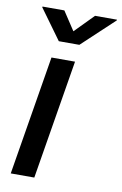

<svg xmlns="http://www.w3.org/2000/svg" viewBox="-86 -805 544 854"><g transform="rotate(10 186.0 -377.5)"><path d="M24.9 0 113.8 -539.1H220.2L131.3 0ZM133.8 -755.4 189.5 -670.9 272.5 -755.4H371.6L371.1 -752L226.1 -616.2H133.3L34.7 -752L35.2 -755.4Z"/></g></svg>

Font: Inter 18pt Medium
Style: Italic
Weight: 500
Italic angle: -9.3988°
Designer: Rasmus Andersson
Foundry: rsms
Version: Version 4.001;git-66647c0bb